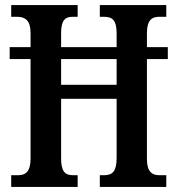

<svg xmlns="http://www.w3.org/2000/svg" viewBox="-20 -734 697 754"><path d="M24 0H285V-46H265C236 -46 220 -61 220 -111V-346H438V-113C438 -61 421 -46 390 -46H372V0H633V-46H605C577 -46 557 -60 557 -109V-502H639V-549H557V-603C557 -655 576 -668 605 -668H633V-714H372V-668H389C421 -668 438 -655 438 -603V-549H220V-604C220 -655 236 -668 265 -668H285V-714H24V-668H47C78 -668 100 -655 100 -604V-549H18V-502H100V-111C100 -61 81 -46 52 -46H24ZM220 -401V-502H438V-401Z"/></svg>

Font: Noto Serif Sinhala ExtraCondensed SemiBold
Style: Regular
Weight: 600
Width: 2
Designer: Jelle Bosma - Monotype Design Team
Foundry: Monotype Imaging Inc.
Version: Version 2.007